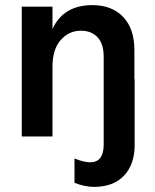

<svg xmlns="http://www.w3.org/2000/svg" viewBox="-20 -533 605 750"><path d="M505 -224H506V34Q506 109 464.5 153Q423 197 347 197Q311 197 271 181V86Q308 101 332 101Q385 101 385 32V-312Q385 -362 361 -387.5Q337 -413 296 -413Q249 -413 217 -376.5Q185 -340 185 -272V0H65V-507H185V-420Q228 -513 341 -513Q417 -513 461 -467Q505 -421 505 -337Z"/></svg>

Font: Hind Semibold
Style: Regular
Weight: 600
Designer: Manushi Parikh, Satya Rajpurohit
Foundry: Indian Type Foundry
Version: Version 1.201;PS 1.0;hotconv 1.0.78;makeotf.lib2.5.61930; tt